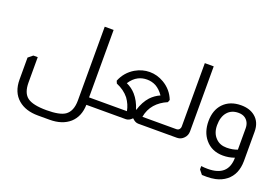

<svg xmlns="http://www.w3.org/2000/svg" viewBox="-121 -1101 2510 1725"><g transform="rotate(20 1134.5 -238.5)"><path d="M711 -716V-71H762V0H711Q708 113 638 176Q567 239 446 239H335Q216 239 145 178Q69 113 69 -9V-218L112 -253H154V-11Q154 89 206.5 128.5Q259 168 390 168Q515 168 566 134Q626 93 626 -11V-716Z M893 -297Q928 -385 1010 -434Q1076 -472 1147 -472Q1218 -472 1283 -434Q1366 -385 1400 -297L1391 -273Q1322 -244 1278 -194Q1233 -142 1221 -71H1410V0H1207Q1177 0 1149 -29H1146Q1119 0 1088 0H754V-71H1073Q1062 -132 1023 -186Q978 -242 903 -273ZM1308 -307Q1275 -355 1233 -379Q1193 -400 1147 -400Q1101 -400 1064 -381Q1020 -359 986 -307Q1038 -284 1075 -242Q1121 -190 1145 -112H1148Q1173 -193 1220 -245Q1258 -285 1308 -307Z M1668 -716V-95Q1668 -56 1642 -29Q1615 0 1577 0H1403V-71H1545Q1564 -71 1574 -84Q1583 -95 1583 -109V-716Z M2128 -10Q2076 9 2019 9Q1911 9 1848 -67Q1792 -134 1792 -238Q1792 -343 1851 -406Q1914 -472 2021 -472Q2102 -472 2153 -431Q2214 -382 2214 -290V-9Q2213 119 2130 184Q2088 217 2029 230Q1990 238 1948 238Q1924 238 1902 237L1869 196V164Q1899 168 1932 168Q2127 168 2128 -10ZM2128 -290Q2128 -352 2084 -383Q2059 -400 2021 -400Q1954 -400 1915.5 -355Q1877 -310 1877 -230Q1877 -154 1921 -110Q1960 -69 2025 -69Q2082 -69 2128 -87Z"/></g></svg>

Font: Almarai
Style: Regular
Weight: 400
Designer: Boutros International 2019
Foundry: Created by Boutros International 2019
Version: Version 1.10